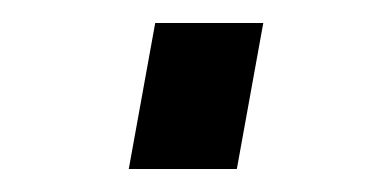

<svg xmlns="http://www.w3.org/2000/svg" viewBox="-20 -147 318 167"><path d="M115 -127H209L186 0H92Z"/></svg>

Font: Involve Medium Oblique
Style: Italic
Weight: 500
Italic angle: -10.5°
Designer: Stefan Peev
Foundry: Context Ltd.
Version: Version 1.001